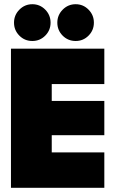

<svg xmlns="http://www.w3.org/2000/svg" viewBox="-20 -891 581 911"><path d="M133.5 -696.5Q97 -696.5 71.8 -722Q46.5 -747.5 46.5 -783.5Q46.5 -819.5 72 -845.2Q97.5 -871 133.5 -871Q169.5 -871 194.8 -845.2Q220 -819.5 220 -783.5Q220 -747.5 194.8 -722Q169.5 -696.5 133.5 -696.5ZM339 -696.5Q302.5 -696.5 277.2 -722Q252 -747.5 252 -783.5Q252 -819.5 277.5 -845.2Q303 -871 339 -871Q375 -871 400.2 -845.2Q425.5 -819.5 425.5 -783.5Q425.5 -747.5 400.2 -722Q375 -696.5 339 -696.5ZM32 -660H475V-492H225.5V-412H475V-249.5H225.5V-168H475V0H32Z"/></svg>

Font: League Spartan Black
Style: Regular
Weight: 900
Foundry: The League of Moveable Type
Version: Version 2.002